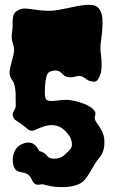

<svg xmlns="http://www.w3.org/2000/svg" viewBox="-20 -758 468 796"><path d="M120.1 -718.8Q178.7 -709 218.8 -716.3Q258.8 -723.6 285.2 -729.5Q311.5 -735.4 332 -737.3Q375 -741.2 388.7 -724.6Q402.3 -708 404.3 -683.6Q406.2 -659.2 403.8 -632.8Q401.4 -606.4 397.9 -582Q394.5 -557.6 398.4 -533.2Q404.3 -487.3 398.4 -456.1Q394.5 -442.4 387.2 -430.2Q379.9 -418 365.7 -419.4Q351.6 -420.9 344.7 -425.3Q337.9 -429.7 331.1 -434.6Q314.5 -447.3 295.9 -441.4Q254.9 -429.7 236.3 -454.1Q217.8 -472.7 189.5 -461.9Q182.6 -459 178.7 -455.1Q165 -431.6 166 -367.2Q167 -351.6 171.4 -346.2Q175.8 -340.8 184.6 -339.8Q193.4 -338.9 205.1 -339.8Q242.2 -344.7 255.9 -344.2Q269.5 -343.8 289.6 -339.4Q309.6 -335 330.1 -327.1Q350.6 -319.3 364.7 -306.6Q378.9 -293.9 375 -281.2Q371.1 -268.6 374 -261.2Q377 -253.9 382.8 -246.1Q400.4 -222.7 407.7 -202.1Q415 -181.6 412.1 -153.3Q409.2 -125 394.5 -107.4Q379.9 -89.8 371.6 -76.2Q363.3 -62.5 357.4 -50.8Q340.8 -22.5 328.1 -9.3Q315.4 3.9 292.5 10.7Q269.5 17.6 245.1 17.6Q206.1 18.6 181.2 11.7Q156.2 4.9 149.9 6.3Q143.6 7.8 136.7 7.8Q120.1 7.8 111.3 -14.6Q101.6 -36.1 82 -41Q73.2 -43 64.5 -44.9Q41 -48.8 35.2 -74.2Q27.3 -108.4 44.9 -138.7Q54.7 -153.3 70.3 -160.2Q85.9 -167 97.7 -167Q109.4 -167 117.2 -162.1Q131.8 -154.3 142.6 -131.8Q164.1 -127 174.8 -112.3Q182.6 -101.6 198.2 -100.6Q227.5 -97.7 247.1 -115.2Q270.5 -136.7 273.4 -141.6Q278.3 -149.4 278.3 -160.2Q278.3 -170.9 273.4 -183.1Q268.6 -195.3 257.8 -207Q215.8 -258.8 144.5 -227.5Q132.8 -222.7 124 -218.8Q115.2 -214.8 107.4 -216.3Q99.6 -217.8 91.3 -225.6Q83 -233.4 67.9 -244.1Q52.7 -254.9 44.9 -259.8Q37.1 -264.6 33.7 -275.9Q30.3 -287.1 38.1 -299.3Q45.9 -311.5 45.4 -320.8Q44.9 -330.1 44.9 -342.8Q44.9 -355.5 44.9 -370.1Q43 -408.2 32.7 -422.4Q22.5 -436.5 20.5 -448.2Q18.6 -460 22 -476.1Q25.4 -492.2 28.8 -503.9Q32.2 -515.6 35.2 -527.8Q38.1 -540 38.1 -552.2Q38.1 -564.5 32.2 -582Q26.4 -599.6 29.8 -622.6Q33.2 -645.5 32.7 -673.3Q32.2 -701.2 49.8 -712.4Q67.4 -723.6 83.5 -722.7Q99.6 -721.7 120.1 -718.8Z"/></svg>

Font: Creepster
Style: Regular
Weight: 400
Designer: Font Diner, Inc
Foundry: Font Diner, Inc
Version: Version 1.002